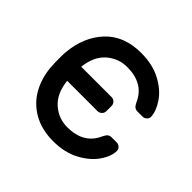

<svg xmlns="http://www.w3.org/2000/svg" viewBox="-138 -675 831 831"><g transform="rotate(45 277.5 -260.0)"><path d="M453 -181H483Q494 -181 502 -173.5Q510 -166 510 -156Q510 -122 483 -83Q456 -44 405 -17Q354 10 285 10Q214 10 162 -20Q110 -50 82 -102.5Q54 -155 51 -220Q50 -232 50 -266Q50 -290 51 -300Q60 -402 120 -466Q180 -530 285 -530Q354 -530 404.5 -503.5Q455 -477 481.5 -438.5Q508 -400 510 -366Q511 -355 502.5 -347Q494 -339 483 -339H453Q441 -339 434 -345Q427 -351 420 -366Q385 -444 285 -444Q232 -444 191.5 -409Q151 -374 143 -304H329Q340 -304 348 -296Q356 -288 356 -277V-245Q356 -234 348 -226Q340 -218 329 -218H143Q151 -147 191.5 -111.5Q232 -76 285 -76Q385 -76 420 -154Q427 -169 434 -175Q441 -181 453 -181Z"/></g></svg>

Font: Contemporary
Style: Regular
Weight: 400
Designer: Victor Tran
Foundry: Victor Tran
Version: Version 1.100